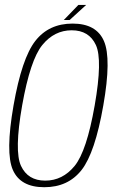

<svg xmlns="http://www.w3.org/2000/svg" viewBox="-20 -778 486 802"><path d="M165 4Q65.5 4 33.8 -68Q2 -140 36.5 -337.5Q71 -534.5 127.5 -607Q184 -679.5 283.2 -679.5Q382.5 -679.5 414.2 -606.5Q446 -533.5 411.5 -337.5Q377 -140 320.8 -68Q264.5 4 165 4ZM169 -23.5Q241.5 -23.5 291.8 -85Q342 -146.5 375.5 -337.5Q409 -528.5 380.5 -590Q352 -651.5 279.5 -651.5Q207 -651.5 156.8 -590Q106.5 -528.5 72.5 -337.5Q39 -146.5 67.8 -85Q96.5 -23.5 169 -23.5ZM246.5 -694.5 307.5 -757.5H340L271 -694.5Z"/></svg>

Font: Anybody ExtraLight
Style: Italic
Weight: 200
Italic angle: -10°
Designer: Tyler Finck
Foundry: Etcetera Type Company
Version: Version 1.010; ttfautohint (v1.8.3) -l 8 -r 50 -G 200 -x 14 